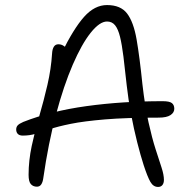

<svg xmlns="http://www.w3.org/2000/svg" viewBox="-20 -730 753 759"><path d="M605 9Q586 9 574.5 -11Q563 -31 548 -77Q536 -114 522.5 -167Q509 -220 498 -279Q487 -338 481 -392Q474 -458 468 -506Q462 -554 454.5 -584.5Q447 -615 435 -630Q423 -645 403 -645Q374 -645 338.5 -600.5Q303 -556 267.5 -474Q232 -392 201.5 -278Q171 -164 151 -25Q149 -10 143 -1Q137 8 126 8Q111 8 102 -2Q93 -12 93 -39Q93 -95 105.5 -153.5Q118 -212 135.5 -272Q153 -332 167.5 -394.5Q182 -457 186 -520Q187 -536 193 -545.5Q199 -555 211 -555Q223 -555 233.5 -547.5Q244 -540 252 -526L223 -519Q271 -617 312.5 -663.5Q354 -710 403 -710Q457 -710 482.5 -676.5Q508 -643 520 -574Q532 -505 543 -397Q553 -310 567 -247Q581 -184 595 -140.5Q609 -97 618.5 -68Q628 -39 628 -19Q628 -6 622 1.5Q616 9 605 9ZM70 -194Q57 -194 50.5 -200.5Q44 -207 44 -218Q44 -228 50 -234.5Q56 -241 72 -248Q181 -291 322 -310.5Q463 -330 623 -330Q650 -330 659.5 -322.5Q669 -315 669 -300Q669 -285 654 -275Q639 -265 607 -265Q479 -265 395.5 -258Q312 -251 260 -240.5Q208 -230 176 -219Q144 -208 120.5 -201Q97 -194 70 -194Z"/></svg>

Font: Shantell Sans Light
Style: Regular
Weight: 300
Designer: Stephen Nixon, Anya Danilova, Shantell Martin
Foundry: Arrow Type
Version: Version 1.011;[c5ecc13dd]